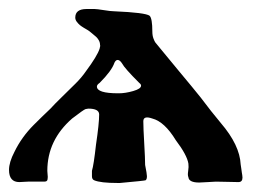

<svg xmlns="http://www.w3.org/2000/svg" viewBox="-20 -406 598 426"><path d="M23 -2Q0 -2 0 -29Q0 -46 12 -69Q28 -102 55 -129Q72 -146 92 -165Q100 -174 117.5 -191Q135 -208 148 -221Q161 -234 170 -247Q196 -282 201 -298Q203 -305 202 -306Q202 -312 199 -317Q196 -322 193 -324.5Q190 -327 183.5 -332.5Q177 -338 175 -339Q173 -340 166.5 -344Q160 -348 157 -350.5Q154 -353 150.5 -357.5Q147 -362 147 -367Q147 -386 172 -386H190Q195 -386 210.5 -383.5Q226 -381 233 -381Q303 -378 312 -371Q318 -365 318 -336Q318 -327 320.5 -320.5Q323 -314 324.5 -312Q326 -310 336 -298Q343 -289 376 -249.5Q409 -210 425 -190Q449 -158 470 -133Q512 -84 514 -41Q515 -36 515.5 -31Q516 -26 516.5 -23.5Q517 -21 517.5 -17.5Q518 -14 518 -12Q518 -2 509 -2Q504 -2 485 -2.5Q466 -3 459 -3Q455 -3 441.5 -2Q428 -1 422 -1Q399 -1 398 -13Q396 -17 397.5 -26.5Q399 -36 398 -43Q395 -62 370 -95Q345 -136 318 -143Q298 -150 298 -137Q298 -122 300 -88Q302 -54 302 -40Q306 -20 306 -15Q306 -8 303 -6Q301 -5 246 0H241Q203 0 189 -6Q184 -8 184 -15V-27Q188 -40 193 -85Q200 -132 200 -152Q200 -165 176 -165Q175 -165 173 -164.5Q171 -164 170 -164Q166 -163 140 -143Q85 -95 85 -27Q85 -24 85.5 -20Q86 -16 86 -13.5Q86 -11 85.5 -8Q85 -5 83 -4Q81 -3 78 -3H42Q38 -3 32 -2.5Q26 -2 23 -2ZM242 -199H244Q258 -199 275.5 -204Q293 -209 293 -216Q293 -219 289 -222Q256 -255 251 -265Q246 -273 241 -273Q237 -273 234 -267Q228 -249 201 -222Q195 -218 195 -214Q195 -199 242 -199Z"/></svg>

Font: Fedorovsk Unicode
Style: Medium
Weight: 500
Designer: Aleksandr Andreev and Nikita Simmons
Version: Version 3.2